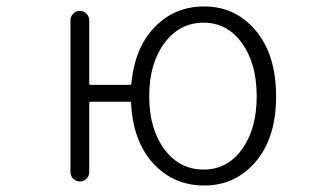

<svg xmlns="http://www.w3.org/2000/svg" viewBox="-20 -567 1040 600"><path d="M616.2 -37.1Q690.4 -37.1 736.3 -100.6Q782.2 -164.1 782.2 -266.1Q782.2 -368.2 736.3 -432.1Q690.4 -496.1 616.2 -496.1Q541 -496.1 493.7 -432.1Q446.3 -368.2 446.3 -266.1Q446.3 -164.1 493.7 -100.6Q541 -37.1 616.2 -37.1ZM258.8 -306.6Q258.8 -301.8 262.7 -301.8H385.7Q390.6 -301.8 390.6 -306.6Q401.4 -418.9 463.9 -482.9Q526.4 -546.9 618.2 -546.9Q715.8 -546.9 779.3 -471.2Q842.8 -395.5 842.8 -265.6Q842.8 -136.7 779.3 -62Q715.8 12.7 618.2 12.7Q522.5 12.7 459 -56.2Q395.5 -125 389.6 -245.1Q389.6 -249 384.8 -249H262.7Q258.8 -249 258.8 -244.1V-29.3Q258.8 -16.6 250 -8.3Q241.2 0 229.5 0Q217.8 0 209 -8.3Q200.2 -16.6 200.2 -29.3V-503.9Q200.2 -515.6 209 -524.4Q217.8 -533.2 229.5 -533.2Q241.2 -533.2 250 -524.4Q258.8 -515.6 258.8 -503.9Z"/></svg>

Font: Gen Jyuu Gothic L Monospace Light
Style: Regular
Weight: 300
Designer: [Source Han Sans]
Ryoko NISHIZUKA  (kana & ideographs); Paul D. Hunt (Latin, Greek & Cyrillic); Wenlong ZHANG  (bopomofo
Version: Version 1.002.20150607